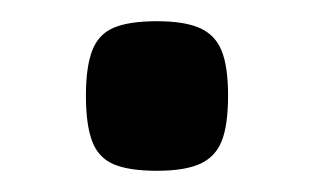

<svg xmlns="http://www.w3.org/2000/svg" viewBox="-20 -417 308 181"><path d="M61 -327Q61 -354 67 -369.5Q73 -385 87.5 -391Q102 -397 128 -397Q154 -397 168.5 -390.5Q183 -384 189 -369Q195 -354 195 -327Q195 -299 189 -284Q183 -269 168.5 -262.5Q154 -256 128 -256Q102 -256 87.5 -262Q73 -268 67 -283.5Q61 -299 61 -327Z"/></svg>

Font: Changa Medium
Style: Regular
Weight: 500
Designer: Eduardo Rodriguez Tunni
Foundry: Eduardo Rodriguez Tunni
Version: Version 3.003